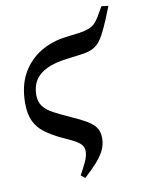

<svg xmlns="http://www.w3.org/2000/svg" viewBox="-86 -621 654 883"><g transform="rotate(-10 241.0 -179.5)"><path d="M166 2Q121 -19 89.5 -42.5Q58 -66 42.5 -99.5Q27 -133 27 -182Q27 -264 58.5 -320.5Q90 -377 144 -410Q198 -443 266 -451L330 -459Q356 -463 373 -469.5Q390 -476 402 -488Q414 -500 425 -519L450 -562L482 -558L457 -496Q440 -456 426 -430Q412 -404 396 -389.5Q380 -375 358.5 -368Q337 -361 307 -358L252 -351Q194 -344 156.5 -326Q119 -308 101.5 -279.5Q84 -251 84 -211Q84 -180 99.5 -159Q115 -138 147 -121Q179 -104 228 -82Q269 -64 295.5 -48Q322 -32 335 -13Q348 6 348 36Q348 67 334.5 93.5Q321 120 297 146.5Q273 173 240 203L221 188Q237 159 250 131.5Q263 104 263 82Q263 63 251.5 50.5Q240 38 218.5 27Q197 16 166 2Z"/></g></svg>

Font: Source Serif 4 48pt SemiBold
Style: Italic
Weight: 600
Italic angle: -12°
Designer: Frank Grießhammer
Foundry: Adobe Systems Incorporated
Version: Version 4.004;hotconv 1.0.116;makeotfexe 2.5.65601